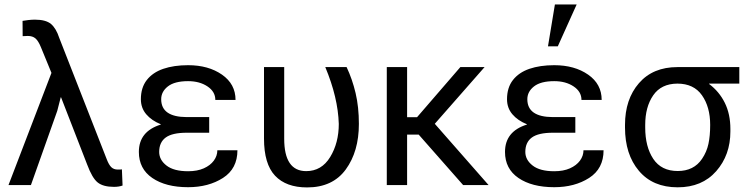

<svg xmlns="http://www.w3.org/2000/svg" viewBox="-20 -829 3338 860"><path d="M490.5 8Q442.5 8 417.8 -11.5Q393 -31 370 -93L253.5 -393H252L236.5 -332.5L118.5 0H18L210.5 -502.5L163.5 -617Q152 -645.5 139 -656.8Q126 -668 104.5 -668L81.5 -667L81 -735.5Q90.5 -737.5 107 -739.2Q123.5 -741 136 -741Q185.5 -741 208.5 -721.5Q231.5 -702 245.5 -659L458 -116Q467.5 -91 478.5 -80.2Q489.5 -69.5 507.5 -69.5Q522.5 -69.5 526 -70.5L529 2Q512.5 8 490.5 8Z M822.5 9.5Q722.5 9.5 662.2 -31.8Q602 -73 602 -148.5Q602 -240.5 700 -271V-272.5Q659 -289 635 -317.2Q611 -345.5 611 -384.5Q611 -436.5 637.5 -470.5Q664 -504.5 711.5 -520.8Q759 -537 822.5 -537Q913.5 -537 974.2 -494.8Q1035 -452.5 1035 -381.5H944.5Q944.5 -418.5 909.2 -442Q874 -465.5 822.5 -465.5Q762 -465.5 732 -442Q702 -418.5 702 -384.5Q702 -305 816.5 -304.5H917V-234.5H816.5Q751.5 -234.5 722.2 -213Q693 -191.5 693 -148.5Q693 -113 725.8 -87.5Q758.5 -62 822.5 -62Q863.5 -62 892.8 -75Q922 -88 937.8 -109.5Q953.5 -131 953.5 -156H1043.5Q1043.5 -73.5 978.8 -32Q914 9.5 822.5 9.5Z M1355.5 10.5Q1261.5 10.5 1212 -42Q1162.5 -94.5 1162.5 -208.5V-528.5H1253V-207.5Q1253 -62.5 1351.5 -62.5Q1420.5 -62.5 1459 -125.8Q1497.5 -189 1497.5 -274Q1494 -392 1437 -528.5H1532.5Q1558 -474.5 1572.8 -412Q1587.5 -349.5 1587.5 -274Q1587.5 -150.5 1528.8 -70Q1470 10.5 1355.5 10.5Z M2168.5 0H2054.5L1855.5 -226H1803.5V0H1712.5V-528.5H1803.5V-304H1848L2042 -528.5H2150.5L1927.5 -274.5Z M2478.5 -621.5H2434.5L2465.5 -809H2563ZM2462.5 9.5Q2362.5 9.5 2302.2 -31.8Q2242 -73 2242 -148.5Q2242 -240.5 2340 -271V-272.5Q2299 -289 2275 -317.2Q2251 -345.5 2251 -384.5Q2251 -436.5 2277.5 -470.5Q2304 -504.5 2351.5 -520.8Q2399 -537 2462.5 -537Q2553.5 -537 2614.2 -494.8Q2675 -452.5 2675 -381.5H2584.5Q2584.5 -418.5 2549.2 -442Q2514 -465.5 2462.5 -465.5Q2402 -465.5 2372 -442Q2342 -418.5 2342 -384.5Q2342 -305 2456.5 -304.5H2557V-234.5H2456.5Q2391.5 -234.5 2362.2 -213Q2333 -191.5 2333 -148.5Q2333 -113 2365.8 -87.5Q2398.5 -62 2462.5 -62Q2503.5 -62 2532.8 -75Q2562 -88 2577.8 -109.5Q2593.5 -131 2593.5 -156H2683.5Q2683.5 -73.5 2618.8 -32Q2554 9.5 2462.5 9.5Z M3015.5 -63Q3088 -63 3124.5 -117.5Q3145.5 -148.5 3153.2 -184.5Q3161 -220.5 3161 -269.5Q3161 -350 3124.2 -402.2Q3087.5 -454.5 3014 -454.5Q2941.5 -454 2905.8 -402Q2870 -350 2870 -269.5V-258Q2870 -171.5 2906.2 -117.2Q2942.5 -63 3015.5 -63ZM3015.5 10Q2904 10 2841.8 -63.8Q2779.5 -137.5 2779.5 -258V-269.5Q2779.5 -384.5 2842 -456.5Q2904.5 -528.5 3014.5 -528.5H3291.5V-454.5H3156.5L3156 -453Q3201.5 -419 3226.5 -368.5Q3251.5 -318 3251.5 -251.5V-240Q3251.5 -134.5 3188 -62.2Q3124.5 10 3015.5 10Z"/></svg>

Font: Roberto Sans
Style: Regular
Weight: 400
Designer: Google (font) & Cristiano Sobral (main changes)
Version: Version 1.500; ttfautohint (v1.8.4.7-5d5b-dirty)